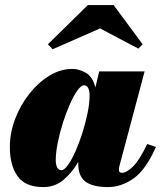

<svg xmlns="http://www.w3.org/2000/svg" viewBox="-20 -750 654 780"><path d="M386.5 -634.5 194 -550 174.5 -570 337 -729.5H441.5L559.5 -570L542 -552.5ZM613.5 -153Q572 -59.5 522.2 -24.8Q472.5 10 419 10Q356.5 10 327.2 -12.2Q298 -34.5 298 -83Q298 -88 298 -92.5Q273 -49 238 -19.5Q203 10 156.5 10Q82 10 51 -34.8Q20 -79.5 20 -152.5Q20 -210 41.2 -266.2Q62.5 -322.5 98.8 -368.5Q135 -414.5 180.2 -442.2Q225.5 -470 273.5 -470Q302 -470 329.5 -453.8Q357 -437.5 367.5 -394.5L383 -460H567.5L465 -75Q463 -67.5 463 -60.5Q463 -48 475.5 -48Q494.5 -48 521 -74.2Q547.5 -100.5 578 -165ZM344 -363.5Q344 -380.5 338.5 -392Q333 -403.5 321.5 -403.5Q309.5 -403.5 294.2 -382.2Q279 -361 263.8 -326.5Q248.5 -292 235.5 -251Q222.5 -210 214.5 -170Q206.5 -130 206.5 -98.5Q206.5 -81.5 212.2 -70Q218 -58.5 229 -58.5Q241 -58.5 256.2 -79.8Q271.5 -101 286.8 -135.5Q302 -170 315 -211Q328 -252 336 -292Q344 -332 344 -363.5Z"/></svg>

Font: Bodoni* 06pt Fatface
Style: Italic
Weight: 900
Italic angle: -13°
Version: Version 2.3